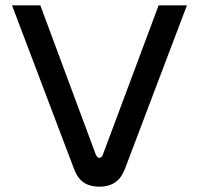

<svg xmlns="http://www.w3.org/2000/svg" viewBox="-20 -690 745 719"><path d="M25 -670 257 -58C271 -19 297 9 352 9C407 9 433 -19 448 -58L680 -670H574L366 -113C362 -101 357 -99 352 -99C348 -99 343 -101 338 -113L131 -670Z"/></svg>

Font: LT Wave Alt
Style: Regular
Weight: 400
Designer: Daniel Lyons
Version: Version 2.5 (Glyphs App)